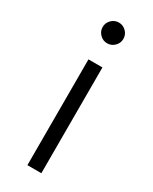

<svg xmlns="http://www.w3.org/2000/svg" viewBox="-183 -739 628 786"><g transform="rotate(30 131.0 -346.5)"><path d="M165.5 -609.5Q151 -595 131 -595Q111 -595 96.5 -609.5Q82 -624 82 -644Q82 -664 96.5 -678.5Q111 -693 131 -693Q151 -693 165.5 -678.5Q180 -664 180 -644Q180 -624 165.5 -609.5ZM98 0V-500H164V0Z"/></g></svg>

Font: Orkney Light
Style: Regular
Weight: 300
Designer: Samuel Oakes and Alfredo Marco Pradil
Foundry: Alfredo Marco Pradil
Version: 1.0; ttfautohint (v1.5)